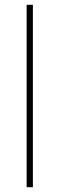

<svg xmlns="http://www.w3.org/2000/svg" viewBox="-20 -780 247 800"><path d="M117 0H91V-760H117Z"/></svg>

Font: Noto Sans Myanmar Thin
Style: Regular
Weight: 100
Designer: Monotype Design Team
Foundry: Monotype Imaging Inc.
Version: Version 2.107; ttfautohint (v1.8.4.7-5d5b)